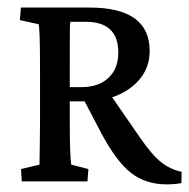

<svg xmlns="http://www.w3.org/2000/svg" viewBox="-20 -480 500 508"><path d="M37.6 0 35.6 -32.7 84.5 -44.4Q84.5 -55.2 85.2 -90.6Q85.9 -126 85.9 -161.1V-297.4Q85.9 -349.6 85 -380.4Q84 -411.1 82 -416L32.7 -426.8L35.2 -460H216.8Q376 -460 376 -345.2Q376 -287.1 327.9 -249.5Q279.8 -211.9 204.1 -211.9H155.8V-249.5H195.8Q240.7 -249.5 266.8 -273.9Q293 -298.3 293 -340.8Q293 -422.4 206.5 -422.4H166Q165 -418 164.8 -394.3Q164.6 -370.6 164.6 -307.6V-161.1Q164.6 -69.3 168.5 -44.4L213.9 -32.7L211.4 0ZM421.4 7.8Q365.2 7.8 326.4 -22.7Q287.6 -53.2 247.6 -128.4L197.3 -224.6L264.6 -240.2L351.6 -114.3Q382.3 -69.8 406.5 -50.8Q430.7 -31.7 460.4 -25.4L460 4.4Q442.4 7.8 421.4 7.8Z"/></svg>

Font: Lateef
Style: Regular
Weight: 400
Designer: SIL International
Foundry: SIL International
Version: Version 4.200